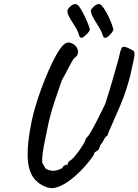

<svg xmlns="http://www.w3.org/2000/svg" viewBox="-20 -900 706 979"><path d="M226 57Q176 42 149.5 4Q123 -34 121 -102.5Q119 -171 140 -275Q147 -310 160 -355Q173 -400 190.5 -447.5Q208 -495 227.5 -539.5Q247 -584 266 -618Q289 -659 304.5 -672Q320 -685 334 -683Q356 -678 367.5 -663.5Q379 -649 377.5 -632Q376 -615 359 -604Q348 -591 330.5 -556.5Q313 -522 295 -490Q275 -432 260 -387.5Q245 -343 235 -304Q225 -265 217 -222Q208 -180 203.5 -156Q199 -132 197.5 -118.5Q196 -105 195.5 -95Q195 -85 195 -71Q203 -58 208 -48Q213 -38 221 -36Q238 -28 257 -29.5Q276 -31 297 -43Q302 -53 310 -57Q318 -61 318 -61Q320 -56 322.5 -58.5Q325 -61 326 -65Q325 -69 328 -72.5Q331 -76 335 -80Q343 -83 356.5 -98Q370 -113 383.5 -132Q397 -151 406.5 -167Q416 -183 416 -187Q416 -192 420 -196Q424 -200 429 -206Q434 -211 449.5 -238.5Q465 -266 483.5 -303Q502 -340 517 -371Q520 -382 528 -406.5Q536 -431 545.5 -463Q555 -495 564 -527.5Q573 -560 580.5 -585.5Q588 -611 590 -623Q592 -636 596 -644.5Q600 -653 601 -657Q610 -664 621.5 -660Q633 -656 644 -650Q655 -644 661 -641Q667 -633 666 -621Q665 -609 659.5 -584.5Q654 -560 644 -514Q623 -432 593.5 -363Q564 -294 530 -217Q530 -217 530 -216.5Q530 -216 530 -211Q518 -204 511 -190Q506 -181 502.5 -174.5Q499 -168 494 -165Q491 -156 488 -149Q485 -142 485 -142Q484 -137 478 -133Q472 -129 466 -125Q461 -123 460 -117Q459 -111 456 -107Q434 -74 403 -41Q372 -8 340 16.5Q308 41 281 51Q263 58 251.5 59Q240 60 226 57ZM404 -710Q394 -705 389 -709.5Q384 -714 378 -736Q372 -750 361.5 -767Q351 -784 340.5 -800.5Q330 -817 325.5 -831.5Q321 -846 327 -854Q337 -868 350.5 -875.5Q364 -883 374 -876Q382 -871 393 -852.5Q404 -834 414.5 -811.5Q425 -789 431.5 -771.5Q438 -754 438 -751Q439 -747 433 -738.5Q427 -730 418.5 -722Q410 -714 404 -710ZM526 -710Q515 -705 510 -709Q505 -713 499 -734Q492 -750 480.5 -768Q469 -786 459.5 -802.5Q450 -819 445.5 -832.5Q441 -846 446 -853Q461 -872 473 -877Q485 -882 492 -877Q500 -872 511 -855.5Q522 -839 532 -818.5Q542 -798 549 -779Q556 -760 558 -750Q559 -746 550 -733.5Q541 -721 526 -710Z"/></svg>

Font: Caveat SemiBold
Style: Regular
Weight: 600
Designer: Pablo Impallari
Foundry: Pablo Impallari
Version: Version 2.000